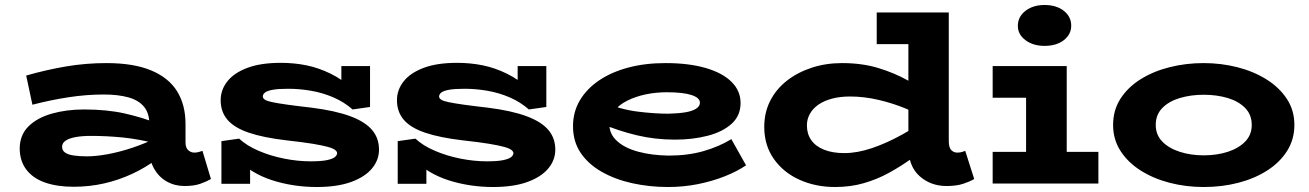

<svg xmlns="http://www.w3.org/2000/svg" viewBox="-20 -736 5248 770"><path d="M720 10Q681 10 649 -8Q617 -26 598 -59.5Q579 -93 579 -138V-238Q579 -282 557.5 -308Q536 -334 495 -345.5Q454 -357 396 -357Q327 -357 255 -346Q183 -335 110 -316L85 -433Q165 -456 244.5 -469.5Q324 -483 407 -483Q516 -483 586.5 -453.5Q657 -424 690.5 -369.5Q724 -315 724 -239V-166Q724 -143 735 -133.5Q746 -124 759 -124Q769 -124 777.5 -126.5Q786 -129 792 -131L826 -18Q809 -8 783.5 1Q758 10 720 10ZM275 13Q209 13 160.5 -4Q112 -21 85.5 -56Q59 -91 59 -142Q60 -196 95 -230Q130 -264 188.5 -280.5Q247 -297 317 -297Q409 -297 480 -281Q551 -265 611 -241V-159Q538 -178 473.5 -184.5Q409 -191 345 -191Q308 -191 282 -186Q256 -181 242.5 -171.5Q229 -162 229 -147Q229 -133 240.5 -124.5Q252 -116 275 -112.5Q298 -109 329 -109Q365 -109 411.5 -117.5Q458 -126 509.5 -143Q561 -160 611 -185L608 -97Q564 -64 510.5 -39Q457 -14 398 -0.5Q339 13 275 13Z M1250 14Q1203 14 1157.5 7Q1112 0 1070.5 -13.5Q1029 -27 993.5 -48.5Q958 -70 930 -100L983 -117V1H868V-170L939 -180Q969 -152 1016.5 -131.5Q1064 -111 1119 -100Q1174 -89 1225 -89Q1269 -89 1292 -94Q1315 -99 1323.5 -106.5Q1332 -114 1332 -122Q1332 -128 1324 -134.5Q1316 -141 1294.5 -147Q1273 -153 1233.5 -159.5Q1194 -166 1130 -173Q1036 -184 977.5 -204Q919 -224 892 -256Q865 -288 865 -334Q865 -376 892 -410Q919 -444 972.5 -464Q1026 -484 1106 -484Q1160 -484 1209 -474Q1258 -464 1306 -440.5Q1354 -417 1401 -375L1349 -349V-471H1464V-307L1394 -297Q1360 -327 1317 -345.5Q1274 -364 1227.5 -372Q1181 -380 1136 -380Q1096 -380 1074 -376Q1052 -372 1043 -365Q1034 -358 1034 -349Q1034 -342 1042 -336.5Q1050 -331 1071 -326.5Q1092 -322 1131 -316.5Q1170 -311 1231 -304Q1325 -292 1384.5 -270Q1444 -248 1472 -215Q1500 -182 1500 -136Q1500 -94 1471.5 -60Q1443 -26 1387.5 -6Q1332 14 1250 14Z M1957 14Q1910 14 1864.5 7Q1819 0 1777.5 -13.5Q1736 -27 1700.5 -48.5Q1665 -70 1637 -100L1690 -117V1H1575V-170L1646 -180Q1676 -152 1723.5 -131.5Q1771 -111 1826 -100Q1881 -89 1932 -89Q1976 -89 1999 -94Q2022 -99 2030.5 -106.5Q2039 -114 2039 -122Q2039 -128 2031 -134.5Q2023 -141 2001.5 -147Q1980 -153 1940.5 -159.5Q1901 -166 1837 -173Q1743 -184 1684.5 -204Q1626 -224 1599 -256Q1572 -288 1572 -334Q1572 -376 1599 -410Q1626 -444 1679.5 -464Q1733 -484 1813 -484Q1867 -484 1916 -474Q1965 -464 2013 -440.5Q2061 -417 2108 -375L2056 -349V-471H2171V-307L2101 -297Q2067 -327 2024 -345.5Q1981 -364 1934.5 -372Q1888 -380 1843 -380Q1803 -380 1781 -376Q1759 -372 1750 -365Q1741 -358 1741 -349Q1741 -342 1749 -336.5Q1757 -331 1778 -326.5Q1799 -322 1838 -316.5Q1877 -311 1938 -304Q2032 -292 2091.5 -270Q2151 -248 2179 -215Q2207 -182 2207 -136Q2207 -94 2178.5 -60Q2150 -26 2094.5 -6Q2039 14 1957 14Z M2659 14Q2585 14 2516.5 -1Q2448 -16 2394 -46.5Q2340 -77 2309 -122.5Q2278 -168 2278 -230Q2278 -287 2305.5 -333.5Q2333 -380 2382.5 -413.5Q2432 -447 2499.5 -465Q2567 -483 2649 -483Q2742 -483 2809.5 -463.5Q2877 -444 2913.5 -408Q2950 -372 2950 -323Q2950 -272 2914 -239.5Q2878 -207 2818 -191.5Q2758 -176 2687 -176Q2607 -176 2534 -193.5Q2461 -211 2395 -239V-327Q2469 -297 2536.5 -288.5Q2604 -280 2661 -280Q2700 -281 2728 -285.5Q2756 -290 2771.5 -300Q2787 -310 2787 -324Q2787 -344 2753 -355Q2719 -366 2654 -366Q2610 -366 2569.5 -357.5Q2529 -349 2496 -332.5Q2463 -316 2443.5 -292Q2424 -268 2424 -236Q2424 -198 2455 -170Q2486 -142 2540 -127.5Q2594 -113 2662 -112Q2739 -112 2801.5 -130Q2864 -148 2913 -178L2972 -73Q2935 -48 2885.5 -28.5Q2836 -9 2778.5 2.5Q2721 14 2659 14Z M3329 14Q3251 14 3186.5 -15Q3122 -44 3083.5 -98.5Q3045 -153 3045 -227Q3045 -285 3069 -332Q3093 -379 3136 -412.5Q3179 -446 3235.5 -464.5Q3292 -483 3357 -483Q3438 -483 3503 -463Q3568 -443 3619 -414.5Q3670 -386 3706 -360V-252Q3667 -278 3614 -300Q3561 -322 3503 -335.5Q3445 -349 3389 -349Q3349 -349 3317 -340.5Q3285 -332 3262.5 -316.5Q3240 -301 3228 -279.5Q3216 -258 3216 -233Q3216 -199 3233.5 -174Q3251 -149 3285 -135.5Q3319 -122 3366 -122Q3418 -122 3477 -142Q3536 -162 3596.5 -195.5Q3657 -229 3713 -269V-157Q3675 -128 3633 -98Q3591 -68 3544.5 -42.5Q3498 -17 3444.5 -1.5Q3391 14 3329 14ZM3776 10Q3712 10 3667.5 -30Q3623 -70 3623 -147V-686H3785V-171Q3785 -144 3795 -134Q3805 -124 3819 -124Q3830 -124 3838 -126.5Q3846 -129 3851 -131L3887 -18Q3870 -8 3843 1Q3816 10 3776 10ZM3496 -559V-686H3762V-559Z M4095 -44V-471H4258V-44ZM3961 0V-127H4385V0ZM3961 -344V-471H4212V-344ZM4169 -552Q4123 -552 4092.5 -575Q4062 -598 4062 -632Q4062 -669 4092.5 -692.5Q4123 -716 4169 -716Q4217 -716 4246.5 -692.5Q4276 -669 4276 -633Q4276 -598 4246.5 -575Q4217 -552 4169 -552Z M4807 14Q4736 14 4670.5 -3Q4605 -20 4554 -52.5Q4503 -85 4473.5 -131Q4444 -177 4444 -235Q4444 -294 4473.5 -340Q4503 -386 4554 -418Q4605 -450 4670.5 -466.5Q4736 -483 4807 -483Q4877 -483 4942 -466.5Q5007 -450 5058.5 -418Q5110 -386 5140.5 -340Q5171 -294 5171 -235Q5171 -177 5142 -131Q5113 -85 5062.5 -52.5Q5012 -20 4946.5 -3Q4881 14 4807 14ZM4807 -113Q4860 -113 4903.5 -127Q4947 -141 4973.5 -168Q5000 -195 5000 -235Q5000 -276 4973.5 -303Q4947 -330 4903.5 -343Q4860 -356 4807 -356Q4756 -356 4712 -343Q4668 -330 4641.5 -303Q4615 -276 4615 -235Q4615 -195 4641.5 -168Q4668 -141 4712 -127Q4756 -113 4807 -113Z"/></svg>

Font: BioRhyme SemiExpanded ExtraBold
Style: Regular
Weight: 800
Width: 6
Designer: Aoife Mooney
Foundry: Aoife Mooney Type
Version: Version 1.600;gftools[0.9.33]